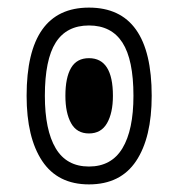

<svg xmlns="http://www.w3.org/2000/svg" viewBox="-20 -480 469 505"><path d="M214 5Q132 5 91 -56.5Q50 -118 50 -228Q50 -460 214 -460Q379 -460 379 -228Q379 -118 338 -56.5Q297 5 214 5ZM214 -42Q273 -42 302 -90Q331 -138 331 -228Q331 -323 302 -368Q273 -413 214 -413Q155 -413 126.5 -368Q98 -323 98 -228Q98 -138 126.5 -90Q155 -42 214 -42ZM214 -129Q182 -129 167 -156Q152 -183 152 -228Q152 -276 167 -301.5Q182 -327 214 -327Q277 -327 277 -228Q277 -183 261.5 -156Q246 -129 214 -129Z"/></svg>

Font: Noto Sans Thai ExtCond Light
Style: Regular
Weight: 300
Width: 2
Designer: Monotype Design Team
Foundry: Monotype Imaging Inc.
Version: Version 2.002; ttfautohint (v1.8.4.7-5d5b)